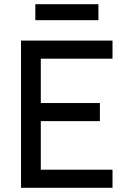

<svg xmlns="http://www.w3.org/2000/svg" viewBox="-20 -893 600 913"><path d="M80 -700H515V-614H174V-403H455V-317H174V-86H515V0H80ZM148 -873H448V-797H148Z"/></svg>

Font: PT Root UI Medium
Style: Regular
Weight: 500
Designer: Vitaly Kuzmin
Foundry: ParaType Ltd.
Version: Version 2.001G